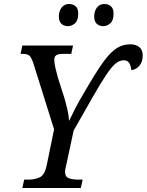

<svg xmlns="http://www.w3.org/2000/svg" viewBox="-20 -942 735 962"><path d="M92 0 101 -42H123Q153 -42 178 -53Q203 -64 213 -109L251 -294L149 -619Q140 -648 130.5 -660Q121 -672 94 -672H83L92 -714H346L337 -672H291Q252 -672 252 -644Q252 -625 258 -600Q264 -575 271 -550L303 -450Q311 -422 318 -391.5Q325 -361 326 -336Q337 -360 356.5 -398Q376 -436 405 -484Q447 -557 478 -603.5Q509 -650 534 -675Q559 -700 582.5 -710Q606 -720 633 -720Q661 -720 678 -706Q695 -692 695 -664Q695 -631 677.5 -611.5Q660 -592 638 -591Q636 -612 627.5 -626Q619 -640 600 -640Q579 -640 559 -623.5Q539 -607 512.5 -567.5Q486 -528 447 -460Q408 -392 349 -288L311 -111Q306 -93 306 -81Q306 -56 325 -49Q344 -42 373 -42H394L385 0ZM498 -811Q477 -811 464.5 -823Q452 -835 452 -859Q452 -887 466 -904.5Q480 -922 503 -922Q523 -922 536 -910.5Q549 -899 549 -874Q549 -839 532.5 -825Q516 -811 498 -811ZM321 -811Q300 -811 287.5 -823Q275 -835 275 -859Q275 -887 289 -904.5Q303 -922 326 -922Q346 -922 359 -910.5Q372 -899 372 -874Q372 -839 355.5 -825Q339 -811 321 -811Z"/></svg>

Font: Noto Serif SemiCondensed
Style: Italic
Weight: 400
Width: 4
Italic angle: -12°
Designer: Monotype Design Team
Foundry: Monotype Imaging Inc.
Version: Version 2.013